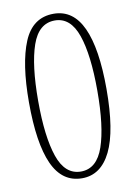

<svg xmlns="http://www.w3.org/2000/svg" viewBox="-84 -779 596 844"><g transform="rotate(-10 214.5 -357.0)"><path d="M214 10Q125 10 83 -83Q41 -176 41 -359Q41 -532 81 -628Q121 -724 215 -724Q302 -724 344.5 -631.5Q387 -539 387 -358Q387 -171 342.5 -80.5Q298 10 214 10ZM214 -20Q285 -20 315.5 -109Q346 -198 346 -358Q346 -518 315.5 -606Q285 -694 215 -694Q143 -694 112.5 -606Q82 -518 82 -358Q82 -198 112.5 -109Q143 -20 214 -20Z"/></g></svg>

Font: Noto Serif Myanmar ExtraCondensed ExtraLight
Style: Regular
Weight: 200
Width: 2
Designer: Ben Mitchell and the Monotype Design Team
Foundry: Monotype Imaging Inc.
Version: Version 2.106; ttfautohint (v1.8.4.7-5d5b)